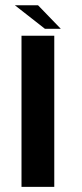

<svg xmlns="http://www.w3.org/2000/svg" viewBox="-20 -730 320 750"><path d="M64 0V-590.5H192V0ZM155.5 -617.5 38 -709.5H128.5L217.5 -617.5Z"/></svg>

Font: Anybody ExtraExpanded Medium
Style: Regular
Weight: 500
Width: 8
Designer: Tyler Finck
Foundry: Etcetera Type Company
Version: Version 1.010; ttfautohint (v1.8.3) -l 8 -r 50 -G 200 -x 14 